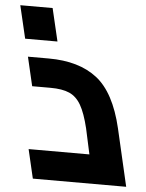

<svg xmlns="http://www.w3.org/2000/svg" viewBox="-68 -751 604 793"><g transform="rotate(5 234.5 -354.5)"><path d="M485 0H98L70 -120H322L299 -226Q284 -288 265 -321Q246 -354 216.5 -367Q187 -380 138 -380H62L34 -500H120Q246 -500 321 -441.5Q396 -383 430 -238ZM-16 -709H118L150 -573H16Z"/></g></svg>

Font: Cairo
Style: Bold Italic
Weight: 700
Italic angle: -13°
Designer: Mohamed Gaber, Accademia di Belle Arti di Urbino and others
Foundry: Kief Type Foundry, Accademia di Belle Arti di Urbino and others
Version: Version 3.011